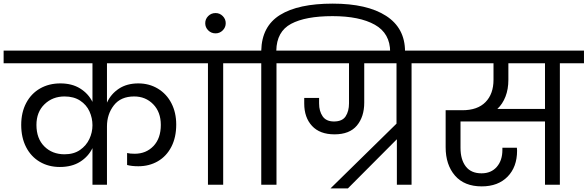

<svg xmlns="http://www.w3.org/2000/svg" viewBox="-47 -1019 3241 1059"><path d="M543 -670V-453Q565 -501 609 -530Q653 -559 716 -559Q776 -559 824 -530Q872 -501 898.5 -449.5Q925 -398 925 -332Q925 -261 898 -209Q871 -157 823.5 -129.5Q776 -102 716 -102Q679 -102 654 -109V-175Q670 -171 696 -171Q759 -171 799.5 -213.5Q840 -256 840 -330Q840 -401 798 -444Q756 -487 693 -487Q619 -487 581 -438Q543 -389 543 -322V0H463V-202Q440 -155 394.5 -126.5Q349 -98 283 -98Q221 -98 172.5 -126.5Q124 -155 97 -207.5Q70 -260 70 -330Q70 -399 97.5 -451Q125 -503 174 -531Q223 -559 286 -559Q350 -559 395 -531Q440 -503 463 -457V-670H-27V-740H1021V-670ZM463 -328Q463 -368 446.5 -404.5Q430 -441 395 -464Q360 -487 309 -487Q243 -487 198.5 -444Q154 -401 154 -330Q154 -255 197.5 -211.5Q241 -168 309 -168Q360 -168 394.5 -192Q429 -216 446 -252.5Q463 -289 463 -328Z M1100 0V-670H968V-740H1315V-670H1184V0Z M1142 -835Q1118 -835 1101.5 -851.5Q1085 -868 1085 -891Q1085 -914 1101.5 -930.5Q1118 -947 1142 -947Q1165 -947 1181.5 -930.5Q1198 -914 1198 -891Q1198 -868 1181.5 -851.5Q1165 -835 1142 -835Z M2187 -735V-718H2105V-732Q2105 -835 2020.5 -882.5Q1936 -930 1787 -930Q1638 -930 1558.5 -887.5Q1479 -845 1477 -740H1609V-670H1478V0H1394V-670H1262V-740H1394Q1397 -874 1497.5 -936.5Q1598 -999 1788 -999Q1978 -999 2082.5 -931.5Q2187 -864 2187 -735Z M2355 -740V-670H2223V0H2142V-251L1872 20H1776L2140 -337V-670H1962V-453Q1962 -375 1921.5 -326.5Q1881 -278 1798 -278Q1717 -278 1674 -324.5Q1631 -371 1631 -448V-479H1713V-448Q1713 -406 1732.5 -377.5Q1752 -349 1795 -349Q1841 -349 1859.5 -377.5Q1878 -406 1878 -449V-670H1556V-740Z M3174 -670H3041V0H2959V-349H2493V-203Q2493 -139 2522 -101Q2551 -63 2609 -63Q2662 -63 2693 -98.5Q2724 -134 2724 -192V-204H2804Q2805 -197 2805 -188Q2805 -98 2752.5 -44.5Q2700 9 2610 9Q2514 9 2462.5 -50.5Q2411 -110 2411 -207V-411H2503Q2587 -411 2631 -456Q2675 -501 2675 -579V-670H2301V-740H3174ZM2959 -670H2757V-579Q2757 -527 2741 -486Q2725 -445 2696 -418H2959Z"/></svg>

Font: Poppins A&M
Style: Regular-A&M
Weight: 400
Designer: Ninad Kale (Devanagari), Jonny Pinhorn (Latin)
Foundry: Indian Type Foundry
Version: 4.004